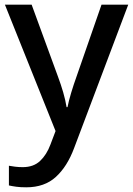

<svg xmlns="http://www.w3.org/2000/svg" viewBox="-20 -652 567 819"><path d="M1 -632H115L227 -326Q240 -291 249.5 -258.5Q259 -226 264 -195H268Q273 -221 283.5 -256Q294 -291 307 -327L413 -632H527L296 -20Q267 58 218.5 102.5Q170 147 92 147Q67 147 49 144.5Q31 142 18 139V55Q28 57 44 59Q60 61 77 61Q123 61 151 34.5Q179 8 195 -35L217 -93Z"/></svg>

Font: Noto Sans Telugu UI Medium
Style: Regular
Weight: 500
Designer: Jelle Bosma - Monotype Design Team
Foundry: Monotype Imaging Inc.
Version: Version 2.005; ttfautohint (v1.8.4.7-5d5b)